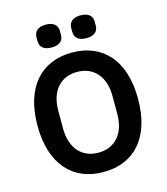

<svg xmlns="http://www.w3.org/2000/svg" viewBox="-131 -1008 975 1121"><g transform="rotate(-15 356.0 -447.5)"><path d="M251 -769C303 -769 322 -794 322 -827V-848C322 -881 303 -907 251 -907C199 -907 180 -881 180 -848V-827C180 -794 199 -769 251 -769ZM461 -769C513 -769 532 -794 532 -827V-848C532 -881 513 -907 461 -907C409 -907 390 -881 390 -848V-827C390 -794 409 -769 461 -769ZM356 12C540 12 660 -113 660 -349C660 -585 540 -710 356 -710C173 -710 52 -585 52 -349C52 -113 173 12 356 12ZM356 -105C256 -105 192 -176 192 -295V-403C192 -522 256 -593 356 -593C456 -593 520 -522 520 -403V-295C520 -176 456 -105 356 -105Z"/></g></svg>

Font: IBM Plex Thai SemiBold
Style: Regular
Weight: 600
Designer: Mike Abbink, Paul van der Laan, Pieter van Rosmalen, Ben Mitchell, Mark Frömberg
Foundry: Bold Monday
Version: Version 1.0